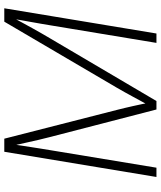

<svg xmlns="http://www.w3.org/2000/svg" viewBox="55 -823 768 918"><g transform="rotate(-90 439.0 -364.0)"><path d="M51.8 0 172.4 -727.5H234.9L373 -187Q377.4 -170.4 381.8 -151.4Q386.2 -132.3 390.9 -111.8Q395.5 -91.3 399.7 -71.3Q403.8 -51.3 407.2 -33.2L393.1 -33.7Q402.8 -52.2 413.8 -72.3Q424.8 -92.3 435.8 -112.8Q446.8 -133.3 457.5 -152.3Q468.3 -171.4 477.5 -187.5L794.4 -727.5H858.4L737.8 0H692.9L777.3 -509.3Q780.8 -530.3 784.7 -553.2Q788.6 -576.2 793 -600.1Q797.4 -624 801.5 -647.5Q805.7 -670.9 809.1 -692.9L816.9 -692.4Q803.7 -667.5 790.3 -642.6Q776.9 -617.7 763.7 -594.2Q750.5 -570.8 738.3 -549.1Q726.1 -527.3 714.8 -508.8L415 0H374.5L242.7 -509.3Q236.3 -534.2 229.2 -564Q222.2 -593.8 215.1 -626.5Q208 -659.2 200.2 -692.9L208.5 -692.4Q205.6 -669.4 201.9 -646Q198.2 -622.6 194.6 -598.9Q190.9 -575.2 187.3 -552.2Q183.6 -529.3 180.2 -508.8L96.2 0Z"/></g></svg>

Font: Inter 20pt ExtraLight
Style: Italic
Weight: 250
Italic angle: -9.3988°
Version: Version 4.001;git-66647c0bb